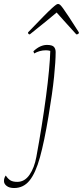

<svg xmlns="http://www.w3.org/2000/svg" viewBox="-103 -688 417 966"><path d="M-32 258Q-56 258 -69.5 247.5Q-83 237 -83 223Q-83 207 -74 195Q-63 212 -50.5 219.5Q-38 227 -16 227Q21 227 45.5 191.5Q70 156 80 101Q94 25 106.5 -53Q119 -131 128.5 -202.5Q138 -274 143.5 -333.5Q149 -393 150 -432Q139 -435 128 -435Q112 -435 97.5 -431Q83 -427 69 -419L65 -430Q83 -447 100 -454.5Q117 -462 133 -462Q159 -462 168 -452.5Q177 -443 177 -426Q177 -380 169 -301Q161 -222 141 -103Q120 24 98 103.5Q76 183 45.5 220.5Q15 258 -32 258ZM189 -668Q194 -668 199 -664Q204 -660 214 -646.5Q224 -633 243 -604Q262 -575 294 -525Q294 -515 281 -515Q245 -555 219.5 -583Q194 -611 182 -625Q166 -611 134.5 -585.5Q103 -560 47 -515Q38 -515 38 -525Q86 -575 114.5 -604Q143 -633 158 -646.5Q173 -660 179 -664Q185 -668 189 -668Z"/></svg>

Font: Petrona Thin
Style: Italic
Weight: 100
Italic angle: -9°
Designer: Ringo R. Seeber
Foundry: Ringo R. Seeber
Version: Version 2.001; ttfautohint (v1.8.3)